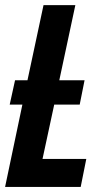

<svg xmlns="http://www.w3.org/2000/svg" viewBox="-22 -734 411 754"><path d="M-2 0 65.9 -323.2H16.1L37.1 -418.9H85.9L148.9 -713.9H273.9L210.9 -418.9H310.1L291 -323.2H190.9L145 -109.9H316.9L294.9 0Z"/></svg>

Font: Open Sans Condensed
Style: Bold Italic
Weight: 700
Width: 3
Italic angle: -12°
Designer: Monotype Design Team
Foundry: Monotype Imaging Inc.
Version: Version 3.003; ttfautohint (v1.8.4)